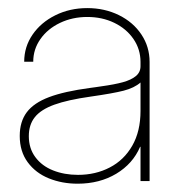

<svg xmlns="http://www.w3.org/2000/svg" viewBox="-20 -755 435 465"><path d="M27.8 -425.8Q27.8 -460.4 44.9 -483.2Q62 -505.9 98.9 -519.8Q135.7 -533.7 197.8 -542Q207 -543.5 211.7 -543.9Q216.3 -544.4 225.1 -545.9Q257.3 -550.3 277.6 -555.9Q297.9 -561.5 309.1 -570.8Q320.3 -580.1 320.3 -594.7V-605Q320.3 -635.7 303.2 -660.6Q286.1 -685.5 256.8 -699.7Q227.5 -713.9 191.4 -713.9Q155.3 -713.9 125.2 -699.5Q95.2 -685.1 77.9 -660.4Q60.5 -635.7 60.5 -605.5H38.6Q38.6 -641.6 58.8 -671.1Q79.1 -700.7 114 -718Q148.9 -735.4 191.4 -735.4Q233.4 -735.4 268.1 -718.3Q302.7 -701.2 322.5 -671.4Q342.3 -641.6 342.3 -605V-316.4H320.3V-399.4H319.3Q301.8 -358.4 261.5 -334.2Q221.2 -310.1 168 -310.1Q130.4 -310.1 98.4 -323Q66.4 -335.9 47.1 -362.1Q27.8 -388.2 27.8 -425.8ZM320.3 -486.3V-555.2Q305.2 -542 279.5 -535.4Q253.9 -528.8 199.2 -521Q144 -513.2 111.6 -501.5Q79.1 -489.7 64.5 -471.4Q49.8 -453.1 49.8 -425.3Q49.8 -395.5 65.7 -374.3Q81.5 -353 108.6 -342.3Q135.7 -331.5 168.9 -331.5Q211.4 -331.5 245.8 -349.4Q280.3 -367.2 300.3 -402.1Q320.3 -437 320.3 -486.3Z"/></svg>

Font: Intratopia Thin
Style: Regular
Weight: 100
Designer: Rasmus Andersson
Foundry: rsms
Version: Version 3.000;Glyphs 3.2.3 (3260)